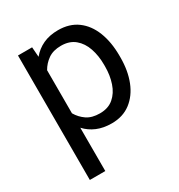

<svg xmlns="http://www.w3.org/2000/svg" viewBox="-175 -656 912 977"><g transform="rotate(-30 281.0 -167.5)"><path d="M515.1 -268.6V-258.3Q515.1 -181.2 491.2 -120.6Q467.3 -60.1 421.4 -25.1Q375.5 9.8 310.1 9.8Q261.2 9.8 223.6 -6.1Q186 -22 159.2 -51.3V203.1H68.4V-528.3H151.4L155.8 -470.2Q182.6 -502.9 220.7 -520.5Q258.8 -538.1 308.6 -538.1Q375.5 -538.1 421.4 -504.4Q467.3 -470.7 491.2 -409.9Q515.1 -349.1 515.1 -268.6ZM424.3 -258.3V-268.6Q424.3 -321.3 409.4 -365.2Q394.5 -409.2 363 -435.5Q331.5 -461.9 282.2 -461.9Q236.3 -461.9 206.5 -441.2Q176.8 -420.4 159.2 -389.2V-136.2Q177.2 -105 206.8 -84.7Q236.3 -64.5 283.2 -64.5Q332 -64.5 363.3 -91.1Q394.5 -117.7 409.4 -161.9Q424.3 -206.1 424.3 -258.3Z"/></g></svg>

Font: Vazirmatn UI FD
Style: Regular
Weight: 400
Designer: Saber Rastikerdar
Foundry: Saber Rastikerdar
Version: Version 33.003